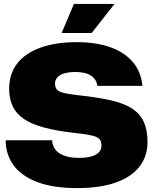

<svg xmlns="http://www.w3.org/2000/svg" viewBox="-20 -954 785 984"><path d="M376 10Q251 10 169.5 -21.5Q88 -53 48.5 -108.5Q9 -164 9 -235H247Q248 -209 263 -188.5Q278 -168 308.5 -156.5Q339 -145 385 -145Q422 -145 447.5 -152Q473 -159 486.5 -173Q500 -187 500 -207Q500 -225 493.5 -236Q487 -247 470.5 -253.5Q454 -260 425.5 -264.5Q397 -269 352 -274Q267 -284 205.5 -300.5Q144 -317 104.5 -343Q65 -369 46 -407.5Q27 -446 27 -499Q27 -576 68.5 -629Q110 -682 188 -710Q266 -738 375 -738Q471 -738 544 -712.5Q617 -687 660 -637Q703 -587 710 -514H479Q475 -540 460 -555.5Q445 -571 421 -578Q397 -585 366 -585Q333 -585 309.5 -578Q286 -571 274 -557.5Q262 -544 262 -526Q262 -505 273 -493.5Q284 -482 316.5 -475.5Q349 -469 413 -462Q500 -452 561.5 -436.5Q623 -421 661.5 -394.5Q700 -368 718 -327Q736 -286 736 -226Q736 -152 694 -99Q652 -46 572 -18Q492 10 376 10ZM296 -785 359 -934H567L450 -785Z"/></svg>

Font: Mona Sans Expanded Black
Style: Regular
Weight: 900
Width: 7
Designer: Deni Anggara
Foundry: GitHub
Version: Version 2.000